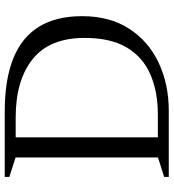

<svg xmlns="http://www.w3.org/2000/svg" viewBox="18 -732 715 790"><g transform="rotate(-90 375.0 -337.5)"><path d="M613.5 -346Q613.5 -490.5 526.2 -560.2Q439 -630 285.5 -630H153.5V-675H310.5Q441.5 -675 528.8 -640Q616 -605 659.5 -534.2Q703 -463.5 703 -357Q703 -243.5 651.8 -163.8Q600.5 -84 512 -42Q423.5 0 312.5 0H153.5V-45H297.5Q393 -45 464 -76Q535 -107 574.2 -173.2Q613.5 -239.5 613.5 -346ZM41.5 0V-19L121.5 -44.5V-630.5L41.5 -656V-675H204.5V0Z"/></g></svg>

Font: Newsreader 24pt
Style: Regular
Weight: 400
Designer: Hugues Gentile
Foundry: Production Type
Version: Version 1.003